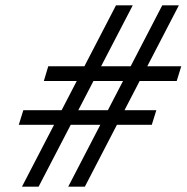

<svg xmlns="http://www.w3.org/2000/svg" viewBox="-20 -696 696 716"><path d="M475 -676 124 0H62L412.5 -676ZM647 -676 296.5 0H234.5L585 -676ZM639 -394H143.5L160 -449H656ZM546 -230.5H50L67 -285H563Z"/></svg>

Font: Newsreader 16pt 16pt
Style: Bold Italic
Weight: 700
Italic angle: -17°
Version: Version 1.003